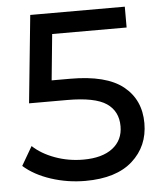

<svg xmlns="http://www.w3.org/2000/svg" viewBox="-51 -745 677 799"><g transform="rotate(-5 287.0 -346.0)"><path d="M248 -421Q398 -421 468.5 -364.5Q539 -308 539 -210Q539 -114 471 -53Q403 8 274 8Q200 8 131 -14.5Q62 -37 17 -77L63 -156Q99 -122 155 -101.5Q211 -81 273 -81Q352 -81 395.5 -114.5Q439 -148 439 -206Q439 -269 391 -301.5Q343 -334 227 -334H68L105 -700H500V-613H189L170 -421Z"/></g></svg>

Font: Montserrat
Style: Regular
Weight: 500
Designer: Julieta Ulanovsky
Foundry: Julieta Ulanovsky
Version: Version 7.200;PS 007.200;hotconv 1.0.88;makeotf.lib2.5.64775